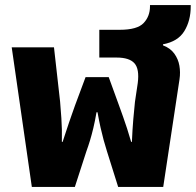

<svg xmlns="http://www.w3.org/2000/svg" viewBox="-20 -734 769 754"><path d="M105 0 26 -548H192L216 -335Q218 -312 221 -270Q224 -228 223 -177H226Q233 -198 239 -216.5Q245 -235 251 -252.5Q257 -270 263 -287Q269 -304 275 -321L316 -431H407L447 -321Q455 -299 463 -276.5Q471 -254 479 -229.5Q487 -205 495 -177H498Q500 -225 503.5 -266Q507 -307 510 -334L521 -408Q528 -463 508 -485.5Q488 -508 438 -508H370V-617H450Q519 -617 544 -643.5Q569 -670 569 -709V-714H729V-709Q729 -653 704 -612Q679 -571 620 -560V-556Q649 -545 664.5 -523.5Q680 -502 684.5 -476Q689 -450 685 -423L621 0H444L400 -140Q393 -162 387 -184Q381 -206 375 -232.5Q369 -259 363 -293H359Q353 -258 346.5 -231Q340 -204 333.5 -182.5Q327 -161 319 -139L274 0Z"/></svg>

Font: Noto Sans Thai ExtraBold
Style: Regular
Weight: 800
Version: Version 2.001